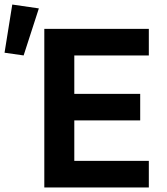

<svg xmlns="http://www.w3.org/2000/svg" viewBox="-38 -825 733 845"><path d="M157 0V-698H617V-581H289V-412H579V-295H289V-117H617V0ZM66 -581 -18 -593 16 -805 133 -788Z"/></svg>

Font: IBM Plex Sans SmBld
Style: Regular
Weight: 600
Designer: Mike Abbink, Paul van der Laan, Pieter van Rosmalen
Foundry: Bold Monday
Version: Version 3.005